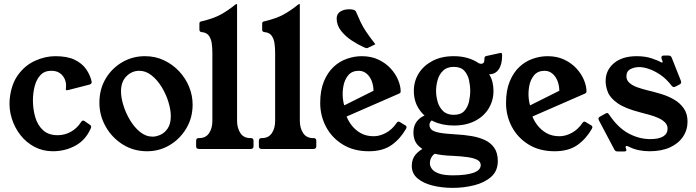

<svg xmlns="http://www.w3.org/2000/svg" viewBox="-20 -724 3383 933"><path d="M237 11Q188 11 147.5 -10.5Q107 -32 79 -68Q51 -104 37 -149Q23 -194 27 -241Q34 -314 68 -360.5Q102 -407 151 -429Q200 -451 249 -451Q307 -451 343 -433.5Q379 -416 398.5 -388Q418 -360 425 -329Q428 -317 415 -313L314 -287Q310 -286 305 -285.5Q300 -285 300 -291Q300 -295 300.5 -298.5Q301 -302 301 -308Q301 -327 293 -343Q285 -359 269.5 -369.5Q254 -380 229 -380Q196 -380 176.5 -359Q157 -338 148.5 -305Q140 -272 140 -236Q140 -193 151.5 -154Q163 -115 189.5 -91Q216 -67 260 -67Q295 -67 325 -84Q355 -101 374 -131Q381 -143 392 -135L419 -116Q426 -111 421 -100Q396 -43 346 -16Q296 11 237 11Z M695 11Q629 11 576.5 -22Q524 -55 493.5 -109Q463 -163 463 -225Q463 -290 493 -341Q523 -392 573.5 -421.5Q624 -451 684 -451Q735 -451 777 -431Q819 -411 850.5 -377.5Q882 -344 899 -302Q916 -260 916 -216Q916 -151 885 -99.5Q854 -48 804 -18.5Q754 11 695 11ZM722 -60Q739 -60 759.5 -69Q780 -78 795 -100Q810 -122 810 -160Q810 -190 798.5 -228Q787 -266 766 -300.5Q745 -335 717 -357.5Q689 -380 657 -380Q621 -380 594.5 -353.5Q568 -327 568 -280Q568 -250 579.5 -212.5Q591 -175 612 -140Q633 -105 661 -82.5Q689 -60 722 -60Z M1199 -53Q1212 -53 1212 -40V-13Q1212 0 1197 0H948Q933 0 933 -13V-40Q933 -53 946 -53H948Q980 -53 996 -77Q1012 -101 1012 -136V-466Q1012 -491 1009 -513Q1006 -535 995 -550.5Q984 -566 960 -568Q949 -569 949 -580V-610Q949 -615 952 -617.5Q955 -620 962 -621Q1017 -634 1052 -653Q1087 -672 1124 -702Q1127 -704 1129 -704H1130Q1132 -704 1132 -702V-137Q1132 -102 1148 -77.5Q1164 -53 1196 -53Z M1504 -53Q1517 -53 1517 -40V-13Q1517 0 1502 0H1253Q1238 0 1238 -13V-40Q1238 -53 1251 -53H1253Q1285 -53 1301 -77Q1317 -101 1317 -136V-466Q1317 -491 1314 -513Q1311 -535 1300 -550.5Q1289 -566 1265 -568Q1254 -569 1254 -580V-610Q1254 -615 1257 -617.5Q1260 -620 1267 -621Q1322 -634 1357 -653Q1392 -672 1429 -702Q1432 -704 1434 -704H1435Q1437 -704 1437 -702V-137Q1437 -102 1453 -77.5Q1469 -53 1501 -53Z M1953 -98Q1925 -49 1882.5 -19Q1840 11 1772 11Q1699 11 1646 -21.5Q1593 -54 1564.5 -107.5Q1536 -161 1536 -224Q1536 -285 1554 -328.5Q1572 -372 1601 -399Q1630 -426 1666 -438.5Q1702 -451 1738 -451Q1784 -451 1819.5 -434Q1855 -417 1879 -390.5Q1903 -364 1915 -334.5Q1927 -305 1927 -280Q1927 -278 1926.5 -276Q1926 -274 1924 -272Q1922 -270 1919 -269L1612 -135L1603 -187L1851 -311L1785 -225Q1799 -268 1793.5 -303Q1788 -338 1769 -359Q1750 -380 1724 -380Q1690 -380 1672 -358Q1654 -336 1648.5 -304.5Q1643 -273 1646.5 -243.5Q1650 -214 1658 -200L1660 -170Q1668 -143 1686.5 -118Q1705 -93 1732 -77.5Q1759 -62 1796 -62Q1825 -62 1855 -78Q1885 -94 1907 -126Q1914 -137 1923 -131L1951 -114Q1959 -109 1953 -98ZM1804 -509 1771 -493Q1766 -490 1762 -490Q1758 -490 1754.5 -492Q1751 -494 1747 -495Q1720 -507 1689.5 -527Q1659 -547 1637.5 -574Q1616 -601 1616 -634Q1616 -657 1634 -668Q1652 -679 1677 -679Q1686 -679 1696 -677Q1706 -675 1710 -667Q1722 -639 1732.5 -616.5Q1743 -594 1759.5 -569.5Q1776 -545 1804 -509Z M2185 -399Q2152 -399 2133 -380.5Q2114 -362 2106.5 -335Q2099 -308 2099 -282Q2099 -257 2106.5 -230Q2114 -203 2133 -184.5Q2152 -166 2185 -166Q2219 -166 2236 -184.5Q2253 -203 2259 -230Q2265 -257 2265 -282Q2265 -308 2259 -335Q2253 -362 2236 -380.5Q2219 -399 2185 -399ZM2109 15Q2089 22 2079 36.5Q2069 51 2069 70Q2069 83 2078.5 96.5Q2088 110 2112.5 119Q2137 128 2181 128Q2246 128 2281 115.5Q2316 103 2316 78Q2316 62 2299.5 53Q2283 44 2251.5 39.5Q2220 35 2175 33Q2130 32 2087 22Q2044 12 2016.5 -12.5Q1989 -37 1989 -81Q1989 -114 2007 -136Q2025 -158 2053 -166L2088 -144Q2082 -142 2077 -138Q2072 -134 2069.5 -128.5Q2067 -123 2067 -117Q2067 -104 2076.5 -94.5Q2086 -85 2113.5 -79.5Q2141 -74 2195 -71Q2234 -69 2270.5 -63Q2307 -57 2336 -43.5Q2365 -30 2382 -5.5Q2399 19 2399 59Q2399 107 2366.5 135.5Q2334 164 2283.5 176.5Q2233 189 2180 189Q2127 189 2081.5 177.5Q2036 166 2008.5 142.5Q1981 119 1981 82Q1981 48 2000.5 26Q2020 4 2048 -8ZM2185 -114Q2129 -114 2085 -135Q2041 -156 2016 -194Q1991 -232 1991 -282Q1991 -329 2014.5 -367Q2038 -405 2081.5 -428Q2125 -451 2185 -451Q2222 -451 2252.5 -442Q2283 -433 2306 -417Q2310 -415 2313.5 -414.5Q2317 -414 2319 -414Q2325 -414 2329.5 -418.5Q2334 -423 2334 -436V-439Q2334 -444 2336 -447.5Q2338 -451 2344 -452L2408 -466Q2412 -467 2415 -467Q2420 -467 2420 -454Q2420 -411 2403.5 -387Q2387 -363 2357 -363Q2368 -346 2373 -325.5Q2378 -305 2378 -282Q2378 -236 2355 -197.5Q2332 -159 2288.5 -136.5Q2245 -114 2185 -114Z M2856 -98Q2828 -49 2785.5 -19Q2743 11 2675 11Q2602 11 2549 -21.5Q2496 -54 2467.5 -107.5Q2439 -161 2439 -224Q2439 -285 2457 -328.5Q2475 -372 2504 -399Q2533 -426 2569 -438.5Q2605 -451 2641 -451Q2687 -451 2722.5 -434Q2758 -417 2782 -390.5Q2806 -364 2818 -334.5Q2830 -305 2830 -280Q2830 -278 2829.5 -276Q2829 -274 2827 -272Q2825 -270 2822 -269L2515 -135L2506 -187L2754 -311L2688 -225Q2702 -268 2696.5 -303Q2691 -338 2672 -359Q2653 -380 2627 -380Q2593 -380 2575 -358Q2557 -336 2551.5 -304.5Q2546 -273 2549.5 -243.5Q2553 -214 2561 -200L2563 -170Q2571 -143 2589.5 -118Q2608 -93 2635 -77.5Q2662 -62 2699 -62Q2728 -62 2758 -78Q2788 -94 2810 -126Q2817 -137 2826 -131L2854 -114Q2862 -109 2856 -98Z M3264 -304Q3258 -301 3255 -301Q3249 -301 3244 -307Q3218 -341 3189 -360.5Q3160 -380 3133.5 -389Q3107 -398 3086 -398Q3063 -398 3043.5 -388Q3024 -378 3024 -353Q3024 -334 3039 -321Q3054 -308 3076.5 -300Q3099 -292 3123 -286Q3157 -278 3192 -267.5Q3227 -257 3256 -240Q3285 -223 3303 -197Q3321 -171 3321 -133Q3321 -92 3298.5 -59Q3276 -26 3235 -7.5Q3194 11 3136 11Q3109 11 3083 5.5Q3057 0 3034 -12Q3028 -15 3026 -15Q3020 -15 3020 -9Q3020 -8 3020.5 -6Q3021 -4 3022 -2Q3024 4 3024 5Q3024 12 3013 12H2981Q2971 12 2966 4L2891 -138Q2888 -144 2888 -146Q2888 -153 2895 -157L2922 -172Q2928 -175 2930 -175Q2935 -175 2940 -167Q2983 -103 3034.5 -75.5Q3086 -48 3140 -48Q3181 -48 3202.5 -61Q3224 -74 3224 -99Q3224 -116 3212 -128.5Q3200 -141 3180.5 -150Q3161 -159 3137.5 -165.5Q3114 -172 3091 -178Q3017 -197 2981 -222.5Q2945 -248 2934 -276Q2923 -304 2923 -330Q2923 -383 2963.5 -417Q3004 -451 3074 -451Q3115 -451 3146.5 -440.5Q3178 -430 3191 -422Q3195 -420 3197 -420Q3200 -420 3200 -423Q3200 -425 3199 -428Q3198 -431 3196 -435Q3195 -439 3194.5 -441.5Q3194 -444 3194 -445Q3194 -454 3206 -454H3229Q3240 -454 3244 -444L3288 -333Q3289 -330 3289.5 -328Q3290 -326 3290 -324Q3290 -318 3283 -314Z"/></svg>

Font: Young Serif Light
Style: Regular
Weight: 300
Designer: Bastien Sozeau
Foundry: NBR — Bastien Sozeau
Version: Version 5.001